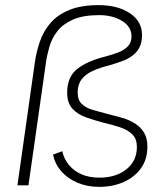

<svg xmlns="http://www.w3.org/2000/svg" viewBox="-20 -723 657 749"><path d="M367 6Q320 6 281.5 -10.5Q243 -27 218.5 -55.5Q194 -84 187 -120L223 -133Q229 -104 248.5 -80Q268 -56 298 -43Q328 -30 368 -30Q432 -30 473 -62.5Q514 -95 514 -150Q514 -181 496.5 -198.5Q479 -216 449.5 -226Q420 -236 385 -244Q351 -253 317.5 -264.5Q284 -276 263 -298.5Q242 -321 242 -361Q242 -422 280 -453Q318 -484 389 -502Q416 -509 440 -518Q464 -527 478.5 -542Q493 -557 493 -581Q493 -619 456 -641.5Q419 -664 367 -664Q304 -664 264.5 -646.5Q225 -629 203.5 -601Q182 -573 172.5 -540Q163 -507 159 -477L91 0H48L116 -480Q122 -522 136 -562Q150 -602 177 -633.5Q204 -665 250 -684Q296 -703 365 -703Q439 -703 486.5 -671.5Q534 -640 534 -587Q534 -558 524.5 -539Q515 -520 497.5 -506.5Q480 -493 456.5 -484.5Q433 -476 406 -468Q369 -459 341 -446Q313 -433 298 -413Q283 -393 283 -362Q283 -333 299 -317.5Q315 -302 342.5 -294Q370 -286 401 -278Q430 -271 457.5 -263Q485 -255 507 -241Q529 -227 542 -205.5Q555 -184 555 -151Q555 -101 529.5 -66Q504 -31 461.5 -12.5Q419 6 367 6Z"/></svg>

Font: Hanken Grotesk ExtraLight
Style: Italic
Weight: 250
Italic angle: -8°
Designer: Alfredo Marco Pradil
Foundry: Hanken Design Co.
Version: Version 3.013